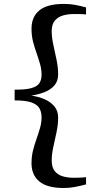

<svg xmlns="http://www.w3.org/2000/svg" viewBox="-20 -826 536 984"><path d="M306 137.5Q222 137.5 181.8 104.2Q141.5 71 141.5 10.5Q141.5 -24.5 149.2 -55Q157 -85.5 167 -113.8Q177 -142 185 -169.5Q193 -197 193 -226Q193 -251.5 182 -271Q171 -290.5 141.2 -301Q111.5 -311.5 55 -311.5V-366.5Q111.5 -366 141.2 -374.5Q171 -383 182 -400Q193 -417 193 -442.5Q193 -471 185 -498.8Q177 -526.5 167 -554.8Q157 -583 149.2 -613.2Q141.5 -643.5 141.5 -678.5Q141.5 -740 182 -773Q222.5 -806 308 -806Q339 -806 365.2 -801Q391.5 -796 421 -788V-752Q415 -753 401.8 -753.5Q388.5 -754 375 -754Q361.5 -754 356 -754Q328.5 -754 303 -746.8Q277.5 -739.5 261.2 -720.5Q245 -701.5 245 -666Q245 -635 253.2 -597Q261.5 -559 269.8 -519.5Q278 -480 278 -445Q278 -410.5 258.8 -388.2Q239.5 -366 208.2 -353.8Q177 -341.5 140 -336Q177 -331 208.2 -317.5Q239.5 -304 258.8 -280.8Q278 -257.5 278 -223Q278 -188 269.8 -149Q261.5 -110 253.2 -72.5Q245 -35 245 -4Q245 32.5 261.2 51.8Q277.5 71 303 78Q328.5 85 356.5 85Q363 85 376.2 84.8Q389.5 84.5 402.2 83.8Q415 83 421 82V119Q393 126.5 365 132Q337 137.5 306 137.5Z"/></svg>

Font: Merriweather 72pt Medium
Style: Regular
Weight: 500
Version: Version 2.100